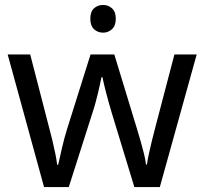

<svg xmlns="http://www.w3.org/2000/svg" viewBox="-20 -757 826 776"><path d="M397 -737Q417 -737 432.5 -723.5Q448 -710 448 -681Q448 -653 432.5 -639Q417 -625 397 -625Q375 -625 360 -639Q345 -653 345 -681Q345 -710 360 -723.5Q375 -737 397 -737ZM431 -303Q425 -324 419 -344.5Q413 -365 408.5 -383.5Q404 -402 400 -418Q396 -434 394 -445H390Q388 -434 384.5 -418Q381 -402 376.5 -383Q372 -364 366.5 -343.5Q361 -323 354 -302L258 -1H158L11 -537H102L176 -251Q184 -222 191 -192.5Q198 -163 203.5 -136.5Q209 -110 211 -91H215Q218 -103 222 -121Q226 -139 230.5 -159Q235 -179 240.5 -199Q246 -219 251 -235L346 -537H442L534 -235Q541 -212 548.5 -186Q556 -160 562 -135.5Q568 -111 570 -92H574Q576 -109 581.5 -134.5Q587 -160 594.5 -190.5Q602 -221 610 -251L685 -537H775L626 -1H523Z"/></svg>

Font: uhindi25
Style: Book
Weight: 400
Designer: Jelle Bosma - Monotype Design Team
Foundry: Monotype Imaging Inc.
Version: Version 2.003